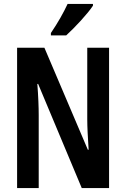

<svg xmlns="http://www.w3.org/2000/svg" viewBox="-20 -957 642 977"><path d="M453 -928V-937H324C303 -892 275 -842 239 -789V-777H317C361 -817 427 -888 453 -928ZM535 0V-714H424V-350C424 -310 427 -259 431 -195H427L206 -714H67V0H177V-371C177 -412 175 -465 170 -530H174L396 0Z"/></svg>

Font: Noto Sans Armenian ExtraCondensed SemiBold
Style: Regular
Weight: 600
Width: 2
Designer: Monotype Design Team
Foundry: Monotype Imaging Inc.
Version: Version 2.008